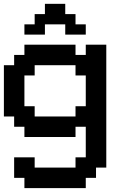

<svg xmlns="http://www.w3.org/2000/svg" viewBox="-20 -967 644 987"><path d="M262.7 0H105.5V-26.4V-52.7H79.1H52.7V-105.5V-158.2H105.5H158.2V-131.8V-105.5H262.7H368.2V-131.8V-158.2H394.5H420.9V-237.3V-315.4H394.5H368.2V-289.1V-262.7H237.3H105.5V-289.1V-315.4H79.1H52.7V-341.8V-368.2H26.4H0V-500V-631.8H26.4H52.7V-658.2V-684.6H79.1H105.5V-710.9V-737.3H237.3H368.2V-710.9V-684.6H394.5H420.9V-710.9V-737.3H473.6H526.4V-420.9V-105.5H500H473.6V-79.1V-52.7H447.3H420.9V-26.4V0ZM262.7 -368.2H368.2V-394.5V-420.9H394.5H420.9V-500V-579.1H394.5H368.2V-605.5V-631.8H262.7H158.2V-605.5V-579.1H131.8H105.5V-500V-420.9H131.8H158.2V-394.5V-368.2ZM158.2 -789.1H105.5V-815.4V-841.8H131.8H158.2V-868.2V-894.5H184.6H210.9V-920.9V-947.3H262.7H315.4V-920.9V-894.5H341.8H368.2V-868.2V-841.8H394.5H420.9V-815.4V-789.1H368.2H315.4V-815.4V-841.8H262.7H210.9V-815.4V-789.1Z"/></svg>

Font: VCR Jazz Mono
Style: Regular
Weight: 400
Version: Version 3.1